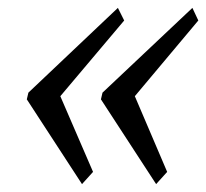

<svg xmlns="http://www.w3.org/2000/svg" viewBox="-20 -506 523 487"><path d="M48 -254 52 -271 279 -486 295 -454 133 -262 216 -70 188 -39ZM236 -254 240 -271 468 -486 483 -454 322 -262 404 -70 376 -39Z"/></svg>

Font: Taviraj
Style: Italic
Weight: 400
Italic angle: -12°
Designer: Katatrad Team
Foundry: CadsonDemak
Version: Version 1.001